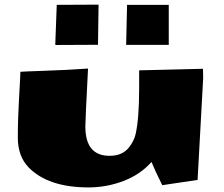

<svg xmlns="http://www.w3.org/2000/svg" viewBox="-20 -798 977 836"><path d="M714.8 -602.5H529.3L533.2 -776.9H714.8ZM222.7 -602.1Q220.7 -602.1 220.7 -605.5L227.1 -776.9L409.2 -777.8L406.7 -603ZM351.6 -247.6Q351.6 -119.6 456.5 -119.6Q513.2 -119.1 542.5 -157.2Q564 -185.5 570.3 -213.4Q585.9 -281.2 585.9 -413.6V-491.7Q647 -493.7 863.8 -498.5Q864.7 -472.7 864.7 -459L840.3 -14.6L686.5 8.3Q654.3 -56.2 639.6 -92.8Q591.3 -38.1 517.8 -10Q444.3 18.1 364.3 18.1Q189 17.6 104.5 -69.3Q57.6 -117.7 57.6 -199Q57.6 -280.3 63 -371.6Q68.4 -462.9 68.8 -485.4Q85.9 -486.8 160.2 -489.3Q234.4 -491.7 267.6 -493.7L363.3 -499.5Q351.6 -274.4 351.6 -247.6Z"/></svg>

Font: Seymour One
Style: Book
Weight: 400
Designer: vernon adams
Foundry: vernon adams
Version: Version 1.000; ttfautohint (v0.93) -l 8 -r 50 -G 200 -x 0 -w